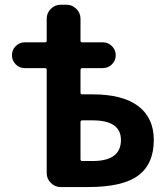

<svg xmlns="http://www.w3.org/2000/svg" viewBox="-20 -793 684 793"><path d="M312.5 -410.2Q312.5 -403.3 320.3 -403.3H362.3Q487.3 -403.3 551.3 -354.5Q615.2 -305.7 615.2 -214.8Q615.2 -116.2 551.3 -68.4Q487.3 -20.5 345.7 -20.5H230.5Q207 -20.5 189.9 -37.6Q172.9 -54.7 172.9 -78.1V-503.9Q172.9 -511.7 166 -511.7H82Q60.5 -511.7 44.9 -527.3Q29.3 -543 29.3 -564.9Q29.3 -586.9 44.9 -602.5Q60.5 -618.2 82 -618.2H166Q172.9 -618.2 172.9 -625V-715.8Q172.9 -739.3 189.9 -756.3Q207 -773.4 230.5 -773.4H254.9Q278.3 -773.4 295.4 -756.3Q312.5 -739.3 312.5 -715.8V-625Q312.5 -618.2 320.3 -618.2H404.3Q426.8 -618.2 442.4 -602.5Q458 -586.9 458 -564.9Q458 -543 442.4 -527.3Q426.8 -511.7 404.3 -511.7H320.3Q312.5 -511.7 312.5 -503.9ZM312.5 -134.8Q312.5 -127.9 320.3 -127.9H362.3Q479.5 -127.9 479.5 -214.8Q479.5 -295.9 362.3 -295.9H320.3Q312.5 -295.9 312.5 -289.1Z"/></svg>

Font: Gen Jyuu Gothic Bold
Style: Bold
Weight: 700
Designer: [Source Han Sans]
Ryoko NISHIZUKA  (kana & ideographs); Paul D. Hunt (Latin, Greek & Cyrillic); Wenlong ZHANG  (bopomofo
Version: Version 1.002.20150607